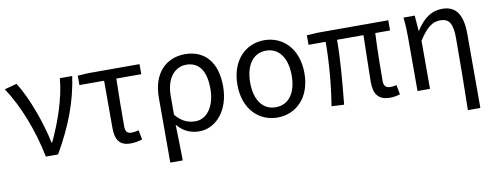

<svg xmlns="http://www.w3.org/2000/svg" viewBox="-63 -876 3593 1394"><g transform="rotate(-10 1734.0 -178.5)"><path d="M216 0H306C416 -191 478 -354 506 -543H415C402 -396 345 -233 279 -93H274C244 -241 173 -439 98 -557L7 -533C100 -394 176 -199 216 0Z M839 13C873 13 904 6 926 -1L912 -71C894 -66 877 -63 859 -63C829 -63 814 -78 814 -116C814 -226 815 -346 818 -469H1002V-543H623L546 -538V-469H728V-122C728 -35 757 13 839 13Z M1098 200H1190C1189 103 1187 34 1184 -64C1233 -6 1289 13 1348 13C1462 13 1572 -94 1572 -280C1572 -451 1489 -557 1338 -557C1206 -557 1098 -466 1098 -278ZM1333 -64C1285 -64 1237 -76 1185 -137V-275C1185 -413 1255 -480 1334 -480C1435 -480 1478 -400 1478 -279C1478 -145 1413 -64 1333 -64Z M1923 13C2059 13 2170 -90 2170 -271C2170 -453 2059 -557 1923 -557C1787 -557 1676 -453 1676 -271C1676 -90 1787 13 1923 13ZM1923 -63C1826 -63 1770 -144 1770 -271C1770 -397 1826 -480 1923 -480C2020 -480 2076 -397 2076 -271C2076 -144 2020 -63 1923 -63Z M2752 13C2783 13 2808 7 2826 1L2813 -69C2793 -65 2779 -63 2770 -63C2736 -63 2719 -78 2719 -116C2719 -169 2720 -344 2727 -468H2836V-543H2313L2235 -538V-468H2361C2361 -321 2347 -153 2322 0L2414 5C2429 -147 2445 -315 2445 -468H2640C2638 -348 2633 -179 2633 -122C2633 -35 2666 13 2752 13Z M3292 200H3384V-344C3384 -482 3341 -557 3236 -557C3156 -557 3097 -515 3042 -429H3040L3031 -543H2948C2955 -486 2956 -438 2956 -394V0H3048V-355C3108 -447 3149 -477 3209 -477C3273 -477 3298 -434 3298 -332C3298 -176 3296 23 3292 200Z"/></g></svg>

Font: Source Han Sans KR
Style: Regular
Weight: 400
Designer: Ryoko NISHIZUKA 西塚涼子 (kana, bopomofo & ideographs); Paul D. Hunt (Latin, Greek & Cyrillic); Sandoll Communications 산돌커뮤니
Foundry: Adobe
Version: Version 2.004;hotconv 1.0.118;makeotfexe 2.5.65603